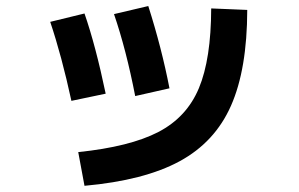

<svg xmlns="http://www.w3.org/2000/svg" viewBox="-20 -595 978 629"><path d="M671.9 -567.4 790 -562.5Q789.6 -368.2 736.8 -248.8Q684.1 -129.4 568.4 -66.7Q452.6 -3.9 256.8 13.7L236.3 -96.7Q405.8 -114.3 498.8 -162.6Q591.8 -210.9 631.6 -306.2Q671.4 -401.4 671.9 -567.4ZM144.5 -523.4 256.8 -550.8Q293.5 -444.8 326.2 -288.1L213.9 -264.6Q182.1 -411.6 144.5 -523.4ZM353.5 -548.8 465.8 -575.2Q509.8 -437 535.2 -305.7L422.9 -280.3Q393.6 -431.6 353.5 -548.8Z"/></svg>

Font: Pretendard JP
Style: Bold
Weight: 700
Designer: Base glyphs from Inter by Rasmus Andersson; Hangeul glyphs from Noto Sans CJK(Source Han Sans) by Jang Soo-young and Kan
Foundry: Kil Hyung-jin
Version: Version 1.309